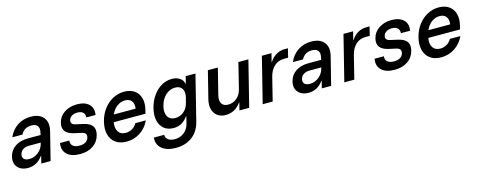

<svg xmlns="http://www.w3.org/2000/svg" viewBox="-32 -1171 5075 2041"><g transform="rotate(-15 2505.0 -150.0)"><path d="M146.7 9.2Q95.8 9.2 61.3 -11.7Q26.7 -32.5 12.9 -68.8Q-0.8 -105 10.8 -151.7Q27.5 -220 84.2 -257.5Q140.8 -295 225.8 -295H364.2L369.2 -318.3Q380.8 -365.8 361.7 -392.1Q342.5 -418.3 295 -418.3Q214.2 -418.3 179.2 -349.2H67.5Q100.8 -425.8 164.2 -467.9Q227.5 -510 310.8 -510Q407.5 -510 451.2 -455.4Q495 -400.8 472.5 -309.2L395 0H292.5L312.5 -79.2H309.2Q245 9.2 146.7 9.2ZM184.2 -79.2Q237.5 -79.2 281.7 -113.8Q325.8 -148.3 340.8 -202.5L344.2 -216.7H215.8Q175.8 -216.7 149.2 -199.2Q122.5 -181.7 114.2 -149.2Q106.7 -116.7 125.4 -97.9Q144.2 -79.2 184.2 -79.2Z M719.2 10Q623.3 10 575.4 -36.2Q527.5 -82.5 541.7 -159.2H643.3Q639.2 -120.8 663.3 -99.6Q687.5 -78.3 735 -78.3Q776.7 -78.3 803.3 -94.6Q830 -110.8 837.5 -141.7Q850 -190 794.2 -203.3L710.8 -221.7Q578.3 -252.5 605.8 -364.2Q621.7 -430.8 680 -470.4Q738.3 -510 820.8 -510Q908.3 -510 952.5 -466.2Q996.7 -422.5 983.3 -349.2H882.5Q885 -385 864.2 -404.6Q843.3 -424.2 802.5 -424.2Q765.8 -424.2 740.4 -408.3Q715 -392.5 708.3 -365.8Q697.5 -321.7 750 -309.2L835.8 -290Q904.2 -274.2 930 -238.3Q955.8 -202.5 940.8 -142.5Q922.5 -70 864.2 -30Q805.8 10 719.2 10Z M1231.7 10Q1158.3 10 1111.2 -24.2Q1064.2 -58.3 1047.9 -119.2Q1031.7 -180 1051.7 -259.2Q1070 -333.3 1112.5 -390Q1155 -446.7 1213.8 -478.3Q1272.5 -510 1340 -510Q1408.3 -510 1452.5 -478.3Q1496.7 -446.7 1512.1 -390.4Q1527.5 -334.2 1508.3 -260.8L1500 -225H1150Q1139.2 -159.2 1164.6 -120.8Q1190 -82.5 1245 -82.5Q1285 -82.5 1317.9 -102.1Q1350.8 -121.7 1369.2 -155.8H1485Q1450 -79.2 1382.1 -34.6Q1314.2 10 1231.7 10ZM1172.5 -304.2H1412.5Q1420 -357.5 1396.7 -387.9Q1373.3 -418.3 1325 -418.3Q1277.5 -418.3 1237.1 -388.3Q1196.7 -358.3 1172.5 -304.2Z M1719.2 210Q1620.8 210 1566.7 164.6Q1512.5 119.2 1520 43.3H1633.3Q1633.3 77.5 1659.6 97.5Q1685.8 117.5 1731.7 117.5Q1792.5 117.5 1835.8 82.5Q1879.2 47.5 1894.2 -12.5L1912.5 -87.5H1909.2Q1846.7 0 1751.7 0Q1687.5 0 1646.3 -33.8Q1605 -67.5 1591.7 -126.7Q1578.3 -185.8 1597.5 -262.5Q1616.7 -336.7 1656.2 -392.1Q1695.8 -447.5 1749.2 -478.8Q1802.5 -510 1862.5 -510Q1915.8 -510 1950.4 -487.1Q1985 -464.2 1993.3 -423.3H1996.7L2015.8 -500H2123.3L1999.2 -2.5Q1974.2 98.3 1900.8 154.2Q1827.5 210 1719.2 210ZM1795.8 -98.3Q1850 -98.3 1890.8 -133.8Q1931.7 -169.2 1945.8 -229.2L1959.2 -281.7Q1973.3 -340.8 1950.4 -376.2Q1927.5 -411.7 1874.2 -411.7Q1815 -411.7 1769.2 -369.2Q1723.3 -326.7 1705 -255Q1687.5 -184.2 1712.1 -141.2Q1736.7 -98.3 1795.8 -98.3Z M2322.5 9.2Q2267.5 9.2 2231.2 -17.9Q2195 -45 2182.5 -92.1Q2170 -139.2 2185 -200L2260 -500H2370L2298.3 -215Q2284.2 -156.7 2304.6 -123.8Q2325 -90.8 2375.8 -90.8Q2430 -90.8 2470.8 -125.4Q2511.7 -160 2525.8 -217.5L2595.8 -500H2705.8L2580.8 0H2473.3L2494.2 -82.5H2490.8Q2425 9.2 2322.5 9.2Z M2729.2 0 2854.2 -500H2960L2936.7 -407.5H2940Q2966.7 -451.7 3009.6 -478.3Q3052.5 -505 3104.2 -505H3142.5L3118.3 -407.5H3074.2Q3007.5 -407.5 2964.2 -366.7Q2920.8 -325.8 2903.3 -257.5L2839.2 0Z M3234.2 9.2Q3183.3 9.2 3148.8 -11.7Q3114.2 -32.5 3100.4 -68.8Q3086.7 -105 3098.3 -151.7Q3115 -220 3171.7 -257.5Q3228.3 -295 3313.3 -295H3451.7L3456.7 -318.3Q3468.3 -365.8 3449.2 -392.1Q3430 -418.3 3382.5 -418.3Q3301.7 -418.3 3266.7 -349.2H3155Q3188.3 -425.8 3251.7 -467.9Q3315 -510 3398.3 -510Q3495 -510 3538.8 -455.4Q3582.5 -400.8 3560 -309.2L3482.5 0H3380L3400 -79.2H3396.7Q3332.5 9.2 3234.2 9.2ZM3271.7 -79.2Q3325 -79.2 3369.2 -113.8Q3413.3 -148.3 3428.3 -202.5L3431.7 -216.7H3303.3Q3263.3 -216.7 3236.7 -199.2Q3210 -181.7 3201.7 -149.2Q3194.2 -116.7 3212.9 -97.9Q3231.7 -79.2 3271.7 -79.2Z M3627.5 0 3752.5 -500H3858.3L3835 -407.5H3838.3Q3865 -451.7 3907.9 -478.3Q3950.8 -505 4002.5 -505H4040.8L4016.7 -407.5H3972.5Q3905.8 -407.5 3862.5 -366.7Q3819.2 -325.8 3801.7 -257.5L3737.5 0Z M4180.8 10Q4085 10 4037.1 -36.2Q3989.2 -82.5 4003.3 -159.2H4105Q4100.8 -120.8 4125 -99.6Q4149.2 -78.3 4196.7 -78.3Q4238.3 -78.3 4265 -94.6Q4291.7 -110.8 4299.2 -141.7Q4311.7 -190 4255.8 -203.3L4172.5 -221.7Q4040 -252.5 4067.5 -364.2Q4083.3 -430.8 4141.7 -470.4Q4200 -510 4282.5 -510Q4370 -510 4414.2 -466.2Q4458.3 -422.5 4445 -349.2H4344.2Q4346.7 -385 4325.8 -404.6Q4305 -424.2 4264.2 -424.2Q4227.5 -424.2 4202.1 -408.3Q4176.7 -392.5 4170 -365.8Q4159.2 -321.7 4211.7 -309.2L4297.5 -290Q4365.8 -274.2 4391.7 -238.3Q4417.5 -202.5 4402.5 -142.5Q4384.2 -70 4325.8 -30Q4267.5 10 4180.8 10Z M4693.3 10Q4620 10 4572.9 -24.2Q4525.8 -58.3 4509.6 -119.2Q4493.3 -180 4513.3 -259.2Q4531.7 -333.3 4574.2 -390Q4616.7 -446.7 4675.4 -478.3Q4734.2 -510 4801.7 -510Q4870 -510 4914.2 -478.3Q4958.3 -446.7 4973.8 -390.4Q4989.2 -334.2 4970 -260.8L4961.7 -225H4611.7Q4600.8 -159.2 4626.2 -120.8Q4651.7 -82.5 4706.7 -82.5Q4746.7 -82.5 4779.6 -102.1Q4812.5 -121.7 4830.8 -155.8H4946.7Q4911.7 -79.2 4843.8 -34.6Q4775.8 10 4693.3 10ZM4634.2 -304.2H4874.2Q4881.7 -357.5 4858.3 -387.9Q4835 -418.3 4786.7 -418.3Q4739.2 -418.3 4698.8 -388.3Q4658.3 -358.3 4634.2 -304.2Z"/></g></svg>

Font: Funnel Sans Medium
Style: Italic
Weight: 500
Italic angle: -14.036°
Version: Version 1.000; Beta; Release 5; Build 24; ttfautohint (v1.8.